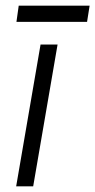

<svg xmlns="http://www.w3.org/2000/svg" viewBox="-20 -657 336 677"><path d="M37 0 123 -500H183L97 0ZM38 -580 46 -637H296L287 -580Z"/></svg>

Font: Figtree Light
Style: Bold Italic
Weight: 700
Italic angle: -9.5°
Version: Version 2.000